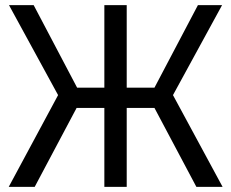

<svg xmlns="http://www.w3.org/2000/svg" viewBox="-20 -727 900 747"><path d="M14 0 206 -357 15 -707H111L280 -386H386V-707H473V-386H581L750 -707H844L653 -357L846 0H744L581 -307H473V0H386V-307H278L115 0Z"/></svg>

Font: Onest
Style: Regular
Weight: 400
Designer: Dmitri Voloshin, Andrey Kudryavtsev
Foundry: Dmitri Voloshin, Andrey Kudryavtsev
Version: Version 1.000;gftools[0.9.33]